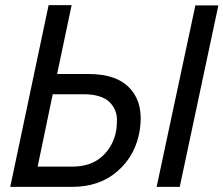

<svg xmlns="http://www.w3.org/2000/svg" viewBox="-20 -730 873 750"><path d="M20 0 169.9 -710H259.8L203.1 -440.9H326.2Q439.5 -440.9 490.7 -381.3Q542 -321.8 525.9 -221.2Q510.3 -124 439.9 -62Q369.6 0 261.2 0ZM743.2 -709H833L682.1 0H591.8ZM127 -79.1H261.2Q335.4 -79.1 379.4 -119.4Q423.3 -159.7 434.1 -221.2Q437 -243.7 436.8 -264.2Q436.5 -284.7 428.2 -302.5Q419.9 -320.3 405.5 -333.5Q391.1 -346.7 366.2 -354.2Q341.3 -361.8 308.1 -361.8H186Z"/></svg>

Font: Rawline Medium
Style: Italic
Weight: 500
Italic angle: -12°
Designer: Matt McInerney, Pablo Impallari, Rodrigo Fuenzalida
Foundry: Matt McInerney, Pablo Impallari, Rodrigo Fuenzalida
Version: Version 4.020;PS 004.020;hotconv 1.0.88;makeotf.lib2.5.64775